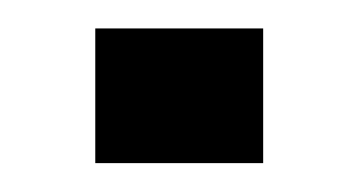

<svg xmlns="http://www.w3.org/2000/svg" viewBox="-20 -113 248 133"><path d="M46 0V-93.3H162.3V0Z"/></svg>

Font: Big Shoulders Display SC Thin
Style: Regular
Weight: 100
Designer: Patric King
Foundry: XO Type Co
Version: Version 2.002